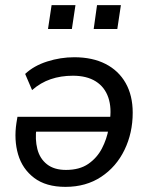

<svg xmlns="http://www.w3.org/2000/svg" viewBox="-20 -719 586 748"><path d="M235 9Q159 9 113 -26Q67 -61 50.5 -117.5Q34 -174 44 -240L48 -264H427L418 -206H104L122 -220Q116 -176 125.5 -138.5Q135 -101 163 -79Q191 -57 237 -57Q290 -57 324 -80.5Q358 -104 377 -140.5Q396 -177 403 -217L407 -243Q416 -298 402 -339Q388 -380 353 -402Q318 -424 264 -424Q217 -424 177.5 -410.5Q138 -397 105 -368L78 -431Q112 -463 164 -479.5Q216 -496 269 -496Q340 -496 391 -470Q442 -444 469.5 -395.5Q497 -347 497 -280Q497 -201 465 -135Q433 -69 374 -30Q315 9 235 9ZM345 -606 358 -699H451L437 -606ZM167 -606 181 -699H274L260 -606Z"/></svg>

Font: Nunito Sans 12pt Medium
Style: Italic
Weight: 500
Italic angle: -9°
Designer: Vernon Adams
Foundry: Vernon Adams
Version: Version 3.101;gftools[0.9.27]